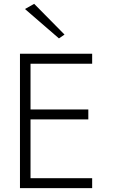

<svg xmlns="http://www.w3.org/2000/svg" viewBox="-20 -980 590 1000"><path d="M113 0H460V-52H113ZM113 -648H460V-700H113ZM113 -358H440V-410H113ZM84 -700V0H139V-700ZM110 -933 287 -780 316 -800 158 -960Z"/></svg>

Font: NM-font
Style: Light
Weight: 500
Designer: ""
Foundry: ""
Version: ""